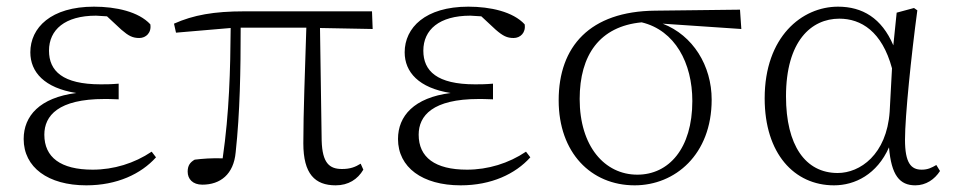

<svg xmlns="http://www.w3.org/2000/svg" viewBox="-20 -542 2864 576"><path d="M239 14C331 14 403 -20 448 -70L435 -87C383 -52 321 -33 258 -33C162 -33 113 -70 113 -138C113 -195 155 -245 293 -245C303 -245 312 -245 336 -244V-291C312 -289 297 -289 282 -289C168 -289 127 -329 127 -390C127 -453 175 -495 268 -495L301 -493L344 -453C366 -434 378 -428 398 -428C418 -428 435 -444 431 -469C396 -507 328 -522 262 -522C133 -522 71 -459 71 -385C71 -326 113 -278 209 -263C99 -249 51 -194 51 -125C51 -40 124 14 239 14Z M987 14C1025 14 1053 -4 1070 -33L1062 -51C1046 -41 1031 -35 1006 -35C968 -35 947 -53 945 -120L940 -458L1098 -455L1096 -508H713C622 -508 560 -497 502 -471L508 -444L672 -458C671 -333 668 -205 648 -67C615 -68 588 -66 564 -63C550 -55 543 -45 543 -27C543 -5 558 12 587 12C641 12 681 -19 687 -85C700 -205 702 -332 702 -459H899C895 -329 890 -204 890 -112C890 -20 925 14 987 14Z M1362 14C1454 14 1526 -20 1571 -70L1558 -87C1506 -52 1444 -33 1381 -33C1285 -33 1236 -70 1236 -138C1236 -195 1278 -245 1416 -245C1426 -245 1435 -245 1459 -244V-291C1435 -289 1420 -289 1405 -289C1291 -289 1250 -329 1250 -390C1250 -453 1298 -495 1391 -495L1424 -493L1467 -453C1489 -434 1501 -428 1521 -428C1541 -428 1558 -444 1554 -469C1519 -507 1451 -522 1385 -522C1256 -522 1194 -459 1194 -385C1194 -326 1236 -278 1332 -263C1222 -249 1174 -194 1174 -125C1174 -40 1247 14 1362 14Z M1884 14C2005 14 2115 -78 2115 -243C2115 -345 2059 -436 1968 -471L2204 -455L2200 -513L1945 -510C1750 -508 1656 -403 1656 -241C1656 -84 1753 14 1884 14ZM1905 -475C2005 -451 2057 -353 2057 -239C2057 -96 1986 -18 1892 -18C1794 -18 1719 -103 1719 -245C1719 -377 1779 -463 1905 -475Z M2482 14C2545 14 2611 -19 2647 -100C2654 -16 2679 14 2726 14C2758 14 2784 -4 2800 -29L2789 -47C2775 -39 2764 -33 2745 -33C2713 -33 2695 -53 2695 -123C2695 -194 2714 -377 2732 -511L2722 -518L2670 -504L2660 -406C2625 -488 2567 -522 2494 -522C2386 -522 2274 -432 2274 -247C2274 -81 2363 14 2482 14ZM2656 -337 2649 -207C2640 -78 2560 -23 2493 -23C2396 -23 2338 -106 2338 -253C2338 -419 2414 -486 2498 -486C2563 -486 2626 -448 2656 -337Z"/></svg>

Font: Noto Serif CJK SC ExtraLight
Style: Regular
Weight: 200
Designer: Ryoko NISHIZUKA 西塚涼子 (kana & ideographs); Frank Grießhammer (Latin, Greek & Cyrillic); Wenlong ZHANG 张文龙 (bopomofo); San
Foundry: Adobe
Version: Version 2.001;hotconv 1.1.0;makeotfexe 2.6.0